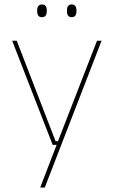

<svg xmlns="http://www.w3.org/2000/svg" viewBox="-20 -668 510 860"><path d="M229 -35.5H246.5L238 -31L414.5 -485.5H435L180.5 172H160L236.5 -26.5L241.5 -19H216L34.5 -485.5H55ZM168 -591Q157 -591 151.8 -597.8Q146.5 -604.5 146.5 -618.5V-621.5Q146.5 -634.5 151.8 -641.2Q157 -648 168 -648Q179 -648 184.2 -641.2Q189.5 -634.5 189.5 -621.5V-618.5Q189.5 -604.5 184.2 -597.8Q179 -591 168 -591ZM301.5 -591Q290.5 -591 285.2 -597.8Q280 -604.5 280 -618.5V-621.5Q280 -634.5 285.2 -641.2Q290.5 -648 301.5 -648Q312 -648 317.2 -641.2Q322.5 -634.5 322.5 -621.5V-618.5Q322.5 -604.5 317.2 -597.8Q312 -591 301.5 -591Z"/></svg>

Font: Anek Kannada Medium Thin
Style: Regular
Weight: 250
Version: Version 1.003